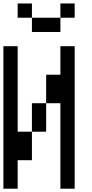

<svg xmlns="http://www.w3.org/2000/svg" viewBox="-20 -1187 540 1123"><path d="M0 -83.3V-916.7H83.3V-416.7H166.7V-250H83.3V-83.3ZM166.7 -416.7V-583.3H250V-416.7ZM166.7 -1000V-1083.3H333.3V-1000ZM166.7 -1166.7V-1083.3H83.3V-1166.7ZM333.3 -83.3V-583.3H250V-750H333.3V-916.7H416.7V-83.3ZM333.3 -1083.3V-1166.7H416.7V-1083.3Z"/></svg>

Font: GalmuriMono11 Regular
Style: Regular
Weight: 400
Designer: Lee Minseo (quiple)
Version: Version 2.399;hotconv 1.1.1;makeotfexe 2.6.0 DEVELOPMENT